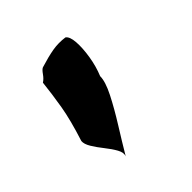

<svg xmlns="http://www.w3.org/2000/svg" viewBox="-99 -227 477 477"><g transform="rotate(-45 139.5 12.0)"><path d="M182 -16Q192 -40 196.5 -68Q201 -96 199.5 -117.5Q198 -139 189 -145Q167 -148 146.5 -144.5Q126 -141 97 -132Q92 -130 85 -120Q78 -110 70 -105Q66 -68 59.5 -29.5Q53 9 35 65Q34 75 42.5 89Q51 103 63 118Q75 133 82.5 146.5Q90 160 86 170Q105 138 127.5 102Q150 66 166 34.5Q182 3 182 -16Z"/></g></svg>

Font: Repo Bold
Style: Bold
Weight: 700
Designer: Stefan Peev
Foundry: Context Ltd
Version: Version 1.502